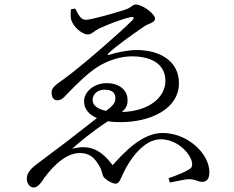

<svg xmlns="http://www.w3.org/2000/svg" viewBox="-20 -780 1040 852"><path d="M391 -337C391 -364 415 -382 444 -382C481 -382 492 -365 492 -344C492 -323 481 -311 451 -288C413 -296 391 -312 391 -337ZM295 -739C293 -723 293 -704 296 -692C304 -663 343 -627 370 -627C386 -627 402 -645 417 -652C459 -672 519 -695 560 -704C574 -707 577 -701 568 -691C516 -638 344 -488 267 -432C221 -400 209 -389 209 -370C209 -343 222 -335 234 -335C251 -335 263 -346 272 -357C326 -413 373 -458 413 -483C461 -514 519 -530 564 -530C663 -530 714 -488 714 -421C714 -348 641 -286 521 -283C537 -297 547 -312 546 -336C546 -381 509 -411 453 -411C398 -411 353 -373 353 -331C353 -295 376 -271 410 -256C369 -224 325 -190 274 -150C224 -112 156 -62 132 -43C103 -18 99 0 99 12C99 36 114 52 128 52C145 52 155 39 163 29C180 3 204 -28 234 -55C264 -81 297 -101 335 -101C379 -101 400 -77 417 -50C438 -18 430 -3 445 11C458 23 479 35 493 35C510 35 514 15 528 -13C555 -72 618 -162 693 -162C757 -162 814 -114 830 -67C836 -45 832 -35 818 -28C800 -16 767 -3 728 11L734 30C773 23 802 15 820 15C851 16 857 27 877 27C899 27 909 12 909 -16C909 -100 811 -190 701 -190C612 -190 532 -106 480 -47C430 -112 383 -141 300 -120C329 -146 391 -198 459 -242C477 -239 496 -238 515 -238C647 -238 774 -296 774 -411C774 -514 682 -558 587 -558C549 -558 500 -548 469 -538C457 -533 454 -538 464 -546C497 -577 561 -622 623 -665C639 -675 668 -680 668 -697C668 -719 612 -760 582 -760C568 -760 564 -746 535 -737C499 -725 386 -692 360 -692C335 -692 323 -726 314 -742Z"/></svg>

Font: Source Han Serif AKR9
Style: Regular
Weight: 400
Designer: Ryoko NISHIZUKA 西塚涼子 (kana & ideographs); Frank Grießhammer (Latin, Greek & Cyrillic); Sandoll Communications 산돌커뮤니케이션, 
Foundry: Adobe Systems Incorporated
Version: Version 1.005;hotconv 1.0.107;makeotfexe 2.5.65593